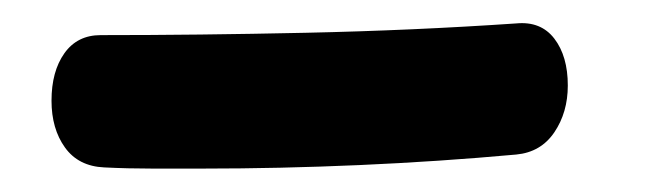

<svg xmlns="http://www.w3.org/2000/svg" viewBox="-20 16 554 164"><path d="M421 36Q442 34 453.5 49Q465 64 465 89Q465 112 453.5 129Q442 146 421 148Q355 154 287 157Q219 160 153 160Q131 160 110 160Q89 160 69 159Q47 158 35.5 142Q24 126 24 102Q24 77 35 61.5Q46 46 66 46Q149 46 241 44Q333 42 421 36Z"/></svg>

Font: Playpen Sans SemiBold
Style: Regular
Weight: 600
Designer: Laura Meseguer, Veronika Burian, José Scaglione
Foundry: TypeTogether
Version: Version 1.001